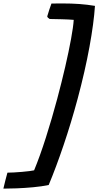

<svg xmlns="http://www.w3.org/2000/svg" viewBox="-124 -839 570 1112"><path d="M325.5 -266.5Q288.5 -129 244.5 1Q200.5 131 158 232.5Q116.5 241 67.8 245.5Q19 250 -26.8 251.8Q-72.5 253.5 -104.5 253.5Q-100.5 235 -93 206.2Q-85.5 177.5 -81 161Q-66.5 161 -44 159.8Q-21.5 158.5 2.5 156.5Q26.5 154.5 45.8 152Q65 149.5 73.5 147.5Q107 67 142 -43Q177 -153 207.5 -267Q233 -362.5 253.8 -452.2Q274.5 -542 287.5 -613.2Q300.5 -684.5 303 -724Q273.5 -726.5 233.5 -727.5Q193.5 -728.5 163.5 -729Q151.5 -736 149.5 -744Q155 -762.5 161.8 -783.8Q168.5 -805 174 -818.5Q188.5 -818.5 206.2 -818.8Q224 -819 239 -819Q290 -819 335.5 -815.8Q381 -812.5 426 -805Q419.5 -706 394.2 -567.5Q369 -429 325.5 -266.5Z"/></svg>

Font: Grandstander Medium
Style: Italic
Weight: 500
Italic angle: -15°
Designer: Tyler Finck
Foundry: Etcetera Type Co
Version: Version 1.200; ttfautohint (v1.8.3)